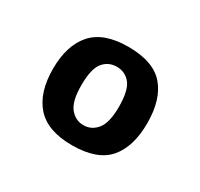

<svg xmlns="http://www.w3.org/2000/svg" viewBox="-69 -806 434 416"><g transform="rotate(30 148.0 -598.0)"><path d="M148 -475Q87 -475 58.5 -507Q30 -539 30 -598Q30 -657 58.5 -689Q87 -721 148 -721Q211 -721 238.5 -689Q266 -657 266 -598Q266 -539 238.5 -507Q211 -475 148 -475ZM148 -525Q168 -525 181.5 -541.5Q195 -558 195 -598Q195 -639 182 -655Q169 -671 148 -671Q127 -671 114 -655Q101 -639 101 -598Q101 -558 114.5 -541.5Q128 -525 148 -525Z"/></g></svg>

Font: Rowdies Light
Style: Regular
Weight: 300
Designer: Jaikishan Patel
Version: Version 1.000; ttfautohint (v1.8.3)